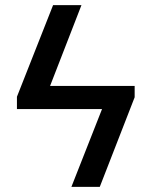

<svg xmlns="http://www.w3.org/2000/svg" viewBox="-20 -727 589 747"><path d="M503.9 -348.6 368.2 0H257.8L377 -302.7H45.9V-350.6L186.5 -707H296.9L174.8 -392.6H503.9Z"/></svg>

Font: Pretendard GOV Medium
Style: Regular
Weight: 500
Designer: Base glyphs from Inter by Rasmus Andersson; Hangeul glyphs from Noto Sans CJK(Source Han Sans) by Jang Soo-young and Kan
Foundry: Kil Hyung-jin
Version: Version 1.309